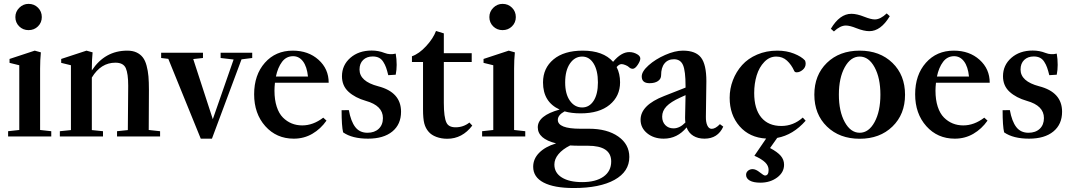

<svg xmlns="http://www.w3.org/2000/svg" viewBox="-20 -698 5494 982"><path d="M126 -543.9Q97.7 -543.9 78.1 -563.2Q58.6 -582.5 58.6 -610.8Q58.6 -638.2 78.6 -658.2Q98.6 -678.2 126 -678.2Q154.8 -678.2 174.3 -658.7Q193.8 -639.2 193.8 -610.8Q193.8 -582.5 174.3 -563.2Q154.8 -543.9 126 -543.9ZM21.5 0V-26.9L78.6 -33.2V-364.3L28.8 -376.5V-396.5L157.7 -439L189 -430.2Q185.1 -391.1 185.1 -347.7V-33.2L242.2 -26.9V0Z M286.1 0V-26.9L342.8 -32.7V-364.3L293 -376.5V-396.5L422.4 -439L453.6 -430.2Q449.7 -391.1 449.7 -347.7V-337.9Q516.6 -439 630.9 -439Q658.7 -439 678.5 -429.7Q698.2 -420.4 710.4 -404.5Q722.7 -388.7 729.7 -362.3Q736.8 -335.9 739.3 -306.9Q741.7 -277.8 741.7 -237.3Q741.7 -99.6 740.7 -33.2L798.8 -26.9V0H578.6V-26.9L633.8 -32.7Q635.7 -180.2 635.7 -259.3Q635.7 -321.8 623.3 -349.6Q610.8 -377.4 570.3 -377.4Q495.6 -377.4 449.7 -301.3V-32.7L506.8 -26.9V0Z M1006.8 11.2 840.8 -397 804.2 -401.4V-428.2H1018.1V-401.4L968.3 -396L1068.4 -88.4L1174.8 -393.6L1108.4 -401.4V-428.2H1270V-401.4L1215.3 -394.5L1064 11.2Z M1482.4 11.2Q1394 11.2 1336.9 -52.7Q1279.8 -116.7 1279.8 -215.8Q1279.8 -314.9 1334.7 -377Q1389.6 -439 1477.5 -439Q1557.1 -439 1609.1 -392.3Q1661.1 -345.7 1661.1 -274.9H1386.2Q1383.8 -252 1383.8 -234.4Q1383.8 -187.5 1395.3 -152.3Q1406.7 -117.2 1427 -96.9Q1447.3 -76.7 1471.9 -66.7Q1496.6 -56.6 1525.9 -56.6Q1581.5 -56.6 1633.3 -96.2L1649.9 -81.1Q1620.1 -38.6 1577.4 -13.7Q1534.7 11.2 1482.4 11.2ZM1479 -410.6Q1444.3 -410.6 1422.6 -381.8Q1400.9 -353 1391.1 -306.6H1555.2Q1549.8 -357.4 1529.8 -384Q1509.8 -410.6 1479 -410.6Z M1862.3 11.2Q1781.2 11.2 1734.9 -21Q1727.1 -52.7 1727.1 -134.3L1764.2 -134.8Q1774.4 -77.6 1796.9 -48.3Q1819.3 -19 1859.4 -19Q1895.5 -19 1917 -39.3Q1938.5 -59.6 1938.5 -94.2Q1938.5 -157.7 1851.1 -182.1Q1796.4 -197.8 1762.7 -228.5Q1729 -259.3 1729 -308.1Q1729 -364.7 1771.7 -402.1Q1814.5 -439.5 1880.9 -439.5Q1916 -439.5 1946.8 -427.2Q1973.6 -416.5 2003.9 -423.8Q2008.8 -396.5 2008.8 -366.2Q2008.8 -340.3 2003.9 -315.9L1965.8 -313.5Q1960 -337.4 1954.6 -352.5Q1949.2 -367.7 1940.2 -381.8Q1931.2 -396 1918 -402.6Q1904.8 -409.2 1886.2 -409.2Q1856 -409.2 1837.4 -391.4Q1818.8 -373.5 1818.8 -342.3Q1818.8 -281.7 1914.1 -256.8Q2031.2 -226.6 2031.2 -126.5Q2031.2 -62 1986.6 -25.4Q1941.9 11.2 1862.3 11.2Z M2267.6 11.7Q2237.3 11.7 2211.9 2.2Q2186.5 -7.3 2172.4 -23.9Q2156.7 -41.5 2150.1 -66.4Q2143.6 -91.3 2143.6 -138.2V-380.9H2086.9V-410.2Q2123.5 -422.9 2159.7 -462.2Q2195.8 -501.5 2210 -539.6L2250 -527.3V-425.8H2392.6V-380.9H2250V-171.9Q2250 -97.7 2263.7 -70.3Q2274.9 -46.9 2310.1 -46.9Q2350.1 -46.9 2380.9 -71.3L2395.5 -55.7Q2344.2 11.7 2267.6 11.7Z M2550.3 -543.9Q2522 -543.9 2502.4 -563.2Q2482.9 -582.5 2482.9 -610.8Q2482.9 -638.2 2502.9 -658.2Q2522.9 -678.2 2550.3 -678.2Q2579.1 -678.2 2598.6 -658.7Q2618.2 -639.2 2618.2 -610.8Q2618.2 -582.5 2598.6 -563.2Q2579.1 -543.9 2550.3 -543.9ZM2445.8 0V-26.9L2502.9 -33.2V-364.3L2453.1 -376.5V-396.5L2582 -439L2613.3 -430.2Q2609.4 -391.1 2609.4 -347.7V-33.2L2666.5 -26.9V0Z M2949.7 -118.2Q2902.8 -118.2 2867.7 -128.4Q2833 -109.4 2833 -85Q2833 -39.6 2948.2 -39.6H2992.2Q3085.4 -39.6 3142.1 0.2Q3198.7 40 3198.7 105Q3198.7 179.7 3123.3 221.7Q3047.9 263.7 2914.6 263.7Q2814 263.7 2760.5 235.8Q2707 208 2707 154.8Q2707 114.3 2737.8 83.3Q2768.6 52.2 2824.2 35.2Q2730.5 12.2 2730.5 -46.9Q2730.5 -106.9 2842.3 -137.7Q2757.3 -176.3 2757.3 -276.4Q2757.3 -349.6 2811 -394.3Q2864.7 -439 2960.4 -439Q3065.4 -439 3115.7 -381.8Q3157.2 -431.6 3198.7 -431.6Q3222.2 -431.6 3242.2 -418.5Q3254.9 -409.7 3254.9 -398.4Q3254.9 -386.2 3241.5 -366.2Q3228 -346.2 3216.3 -346.2Q3205.1 -346.2 3196.3 -355Q3190.9 -360.4 3179 -365.2Q3167 -370.1 3159.2 -370.1Q3146.5 -370.1 3133.8 -355Q3151.4 -321.3 3151.4 -276.9Q3151.4 -206.1 3098.1 -162.1Q3044.9 -118.2 2949.7 -118.2ZM2957.5 -148.4Q2994.1 -148.4 3016.1 -182.4Q3038.1 -216.3 3038.1 -276.4Q3038.1 -337.4 3016.1 -373Q2994.1 -408.7 2957.5 -408.7Q2919.4 -408.7 2895 -373Q2870.6 -337.4 2870.6 -276.4Q2870.6 -216.8 2895 -182.6Q2919.4 -148.4 2957.5 -148.4ZM2815.4 143.6Q2815.4 186 2853.5 209.7Q2891.6 233.4 2957.5 233.4Q3026.9 233.4 3066.4 205.6Q3106 177.7 3106 127.9Q3106 47.4 2986.8 47.4H2944.3Q2918.5 47.4 2896 45.9Q2856.9 65.4 2836.2 90.6Q2815.4 115.7 2815.4 143.6Z M3374.5 11.2Q3323.7 11.2 3290 -16.4Q3256.3 -43.9 3256.3 -85.4Q3256.3 -160.2 3377 -207L3486.3 -250V-257.8Q3486.3 -335 3473.4 -365Q3460.4 -395 3427.2 -395Q3396 -395 3378.7 -373.5Q3361.3 -352.1 3361.3 -313Q3361.3 -294.4 3345.2 -283.4Q3329.1 -272.5 3302.2 -272.5Q3262.2 -272.5 3262.2 -307.1Q3262.2 -332.5 3297.1 -363.8Q3332 -395 3382.1 -417Q3432.1 -439 3472.7 -439Q3538.1 -439 3565.4 -403.6Q3592.8 -368.2 3592.8 -282.7Q3592.8 -252.9 3590.3 -101.6Q3589.8 -73.2 3597.7 -56.2Q3605.5 -39.1 3620.1 -39.1Q3639.2 -39.1 3662.1 -63L3679.2 -50.3Q3651.4 11.2 3583 11.2Q3549.8 11.2 3525.9 -3.4Q3502 -18.1 3491.7 -46.4Q3444.3 11.2 3374.5 11.2ZM3366.7 -101.6Q3366.7 -74.7 3382.8 -58.1Q3398.9 -41.5 3424.8 -41.5Q3456.5 -41.5 3485.4 -71.3Q3483.9 -83 3483.9 -96.2Q3485.8 -173.3 3486.3 -211.4L3458.5 -198.7Q3411.1 -177.2 3388.9 -154.1Q3366.7 -130.9 3366.7 -101.6Z M3869.1 236.3Q3834 236.3 3814.9 225.6Q3795.9 214.8 3795.9 196.3Q3795.9 183.6 3805.7 175.3Q3815.4 167 3829.6 167Q3845.7 167 3866.2 183.6Q3886.2 199.7 3892.6 199.7Q3911.1 199.7 3911.1 171.4Q3911.1 149.9 3893.8 132.8Q3876.5 115.7 3838.4 98.6L3898.4 10.7Q3813.5 5.9 3762.7 -52.2Q3711.9 -110.4 3711.9 -197.8Q3711.9 -244.6 3728.5 -287.8Q3745.1 -331.1 3775.4 -365Q3805.7 -398.9 3852.5 -418.9Q3899.4 -439 3955.6 -439Q4002.9 -439 4041 -423.8Q4079.1 -408.7 4097.2 -388.7Q4100.6 -381.8 4100.6 -372.6Q4100.6 -353.5 4085.4 -340.8Q4070.3 -328.1 4054.7 -328.1Q4044.9 -328.1 4042 -335.4Q4027.8 -367.2 4005.1 -387.9Q3982.4 -408.7 3950.2 -408.7Q3915.5 -408.7 3889.2 -381.3Q3862.8 -354 3850.1 -312.3Q3837.4 -270.5 3837.4 -222.2Q3837.4 -141.1 3873.5 -97.4Q3909.7 -53.7 3976.1 -53.7Q4037.6 -53.7 4085.9 -96.7L4100.6 -80.6Q4036.6 -7.8 3955.1 7.3L3918.5 59.1Q3957 79.6 3973.6 99.4Q3990.2 119.1 3990.2 144.5Q3990.2 183.6 3954.6 210Q3918.9 236.3 3869.1 236.3Z M4426.3 -538.6Q4398.9 -538.6 4360.4 -553.7Q4326.7 -567.4 4306.2 -567.4Q4277.3 -567.4 4245.1 -537.1L4229.5 -550.8Q4274.9 -627.4 4334.5 -627.4Q4362.8 -627.4 4400.4 -612.3Q4435.1 -598.6 4454.1 -598.6Q4482.9 -598.6 4515.1 -629.4L4530.8 -615.2Q4484.9 -538.6 4426.3 -538.6ZM4145 -213.9Q4145 -314 4209.2 -376.5Q4273.4 -439 4377 -439Q4480 -439 4544.4 -376.5Q4608.9 -314 4608.9 -213.4Q4608.9 -113.3 4544.4 -50.8Q4480 11.7 4377 11.7Q4273.9 11.7 4209.5 -50.8Q4145 -113.3 4145 -213.9ZM4300.5 -73.7Q4330.6 -19 4377 -19Q4423.3 -19 4453.1 -73.7Q4482.9 -128.4 4482.9 -213.9Q4482.9 -299.3 4453.1 -354Q4423.3 -408.7 4377 -408.7Q4330.6 -408.7 4300.5 -354Q4270.5 -299.3 4270.5 -213.9Q4270.5 -128.4 4300.5 -73.7Z M4863.3 11.2Q4774.9 11.2 4717.8 -52.7Q4660.6 -116.7 4660.6 -215.8Q4660.6 -314.9 4715.6 -377Q4770.5 -439 4858.4 -439Q4938 -439 4990 -392.3Q5042 -345.7 5042 -274.9H4767.1Q4764.6 -252 4764.6 -234.4Q4764.6 -187.5 4776.1 -152.3Q4787.6 -117.2 4807.9 -96.9Q4828.1 -76.7 4852.8 -66.7Q4877.4 -56.6 4906.7 -56.6Q4962.4 -56.6 5014.2 -96.2L5030.8 -81.1Q5001 -38.6 4958.3 -13.7Q4915.5 11.2 4863.3 11.2ZM4859.9 -410.6Q4825.2 -410.6 4803.5 -381.8Q4781.7 -353 4772 -306.6H4936Q4930.7 -357.4 4910.6 -384Q4890.6 -410.6 4859.9 -410.6Z M5243.2 11.2Q5162.1 11.2 5115.7 -21Q5107.9 -52.7 5107.9 -134.3L5145 -134.8Q5155.3 -77.6 5177.7 -48.3Q5200.2 -19 5240.2 -19Q5276.4 -19 5297.9 -39.3Q5319.3 -59.6 5319.3 -94.2Q5319.3 -157.7 5231.9 -182.1Q5177.2 -197.8 5143.6 -228.5Q5109.9 -259.3 5109.9 -308.1Q5109.9 -364.7 5152.6 -402.1Q5195.3 -439.5 5261.7 -439.5Q5296.9 -439.5 5327.6 -427.2Q5354.5 -416.5 5384.8 -423.8Q5389.6 -396.5 5389.6 -366.2Q5389.6 -340.3 5384.8 -315.9L5346.7 -313.5Q5340.8 -337.4 5335.4 -352.5Q5330.1 -367.7 5321 -381.8Q5312 -396 5298.8 -402.6Q5285.6 -409.2 5267.1 -409.2Q5236.8 -409.2 5218.3 -391.4Q5199.7 -373.5 5199.7 -342.3Q5199.7 -281.7 5294.9 -256.8Q5412.1 -226.6 5412.1 -126.5Q5412.1 -62 5367.4 -25.4Q5322.8 11.2 5243.2 11.2Z"/></svg>

Font: Elstob 14pt SemiBold
Style: Regular
Weight: 600
Designer: Peter S. Baker
Version: Version 1.015